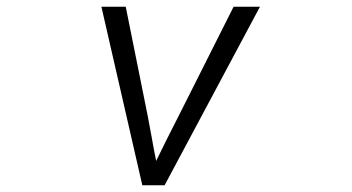

<svg xmlns="http://www.w3.org/2000/svg" viewBox="-20 -518 1040 568"><path d="M280 -498H352L417 -175L428 -116Q436 -70 442 -42Q470 -100 509 -176L671 -498H749L467 30H401Z"/></svg>

Font: LINE Seed JP_TTF Regular
Style: Regular
Weight: 400
Designer: LINE & Fontrix & Fontworks
Version: Version 1.002